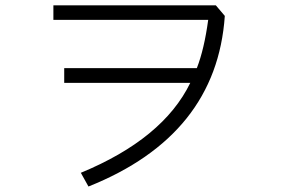

<svg xmlns="http://www.w3.org/2000/svg" viewBox="-20 -678 1040 711"><path d="M217.8 -371.1V-425.8H709Q736.3 -496.1 751 -604.5H177.7V-658.2H779.3L812.5 -619.1Q782.2 -176.8 307.6 12.7L279.3 -38.1Q584 -164.1 684.6 -371.1Z"/></svg>

Font: Gothic A1 Light
Style: Regular
Weight: 300
Version: Version 2.50